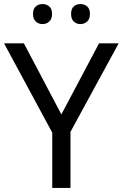

<svg xmlns="http://www.w3.org/2000/svg" viewBox="-20 -928 606 948"><path d="M283 -363 469 -714H566L328 -277V0H238V-273L0 -714H98ZM143 -859Q143 -885 157 -896.5Q171 -908 190 -908Q209 -908 223 -896.5Q237 -885 237 -859Q237 -834 223 -821.5Q209 -809 190 -809Q171 -809 157 -821.5Q143 -834 143 -859ZM331 -859Q331 -885 344.5 -896.5Q358 -908 377 -908Q396 -908 410 -896.5Q424 -885 424 -859Q424 -834 410 -821.5Q396 -809 377 -809Q358 -809 344.5 -821.5Q331 -834 331 -859Z"/></svg>

Font: Noto Sans Old Italic
Style: Regular
Weight: 400
Designer: Monotype Design Team
Foundry: Monotype Imaging Inc.
Version: Version 2.003; ttfautohint (v1.8.4.7-5d5b)